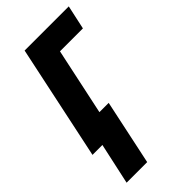

<svg xmlns="http://www.w3.org/2000/svg" viewBox="-245 -608 864 864"><g transform="rotate(-45 187.5 -175.5)"><path d="M140 197 206 -114H147L215 -433H361L386 -548H105L-11 0H52L9 197Z"/></g></svg>

Font: Noto Sans UI Condensed ExtraBold
Style: Italic
Weight: 800
Width: 3
Designer: Monotype Design Team
Foundry: Monotype Imaging Inc.
Version: 1.001